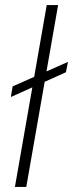

<svg xmlns="http://www.w3.org/2000/svg" viewBox="-20 -740 289 760"><path d="M23 -356 30 -398 249 -495 241 -454ZM39 0 165 -720H210L84 0Z"/></svg>

Font: DM Sans 16pt ExtraLight
Style: Italic
Weight: 250
Italic angle: -10°
Version: Version 4.004;gftools[0.9.30]